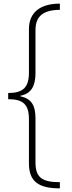

<svg xmlns="http://www.w3.org/2000/svg" viewBox="-20 -819 394 1055"><path d="M309 216V182C209 182 175 155 175 73V-168C175 -241 152 -277 92 -290V-293C153 -304 175 -349 175 -417V-653C175 -731 218 -764 309 -765V-799C200 -799 139 -750 139 -659V-420C139 -338 106 -308 25 -308V-274C106 -274 139 -246 139 -164V78C139 178 191 216 309 216Z"/></svg>

Font: Noto Sans Sinhala ExtraLight
Style: Regular
Weight: 200
Designer: Jelle Bosma - Monotype Design Team
Foundry: Monotype Imaging Inc.
Version: Version 2.006